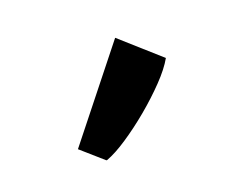

<svg xmlns="http://www.w3.org/2000/svg" viewBox="-57 -988 562 452"><g transform="rotate(-20 223.5 -762.0)"><path d="M143.5 -630 89.5 -677.5 261.5 -894 357.5 -808.5Q344.5 -785.5 318.5 -758.5Q292.5 -731.5 261 -705.2Q229.5 -679 199 -658.8Q168.5 -638.5 145.5 -630Z"/></g></svg>

Font: Merriweather 24pt Black
Style: Regular
Weight: 900
Designer: Eben Sorkin
Foundry: Eben Sorkin
Version: Version 2.100